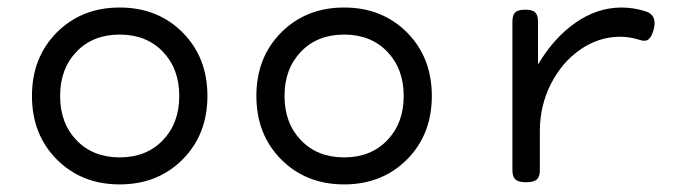

<svg xmlns="http://www.w3.org/2000/svg" viewBox="-20 -482 1839 513"><path d="M131.8 -395.3Q65.4 -328.6 65.4 -225.6Q65.4 -122.6 131.8 -55.9Q198.2 10.7 299.8 10.7Q401.4 10.7 467.8 -55.9Q534.2 -122.6 534.2 -225.6Q534.2 -328.6 467.8 -395.3Q401.4 -461.9 299.8 -461.9Q198.2 -461.9 131.8 -395.3ZM415 -344Q459 -298.3 459 -225.6Q459 -152.8 415 -107.2Q371.1 -61.5 299.8 -61.5Q228.5 -61.5 184.6 -107.2Q140.6 -152.8 140.6 -225.6Q140.6 -298.3 184.6 -344Q228.5 -389.6 299.8 -389.6Q371.1 -389.6 415 -344Z M731.4 -395.3Q665 -328.6 665 -225.6Q665 -122.6 731.4 -55.9Q797.9 10.7 899.4 10.7Q1001 10.7 1067.4 -55.9Q1133.8 -122.6 1133.8 -225.6Q1133.8 -328.6 1067.4 -395.3Q1001 -461.9 899.4 -461.9Q797.9 -461.9 731.4 -395.3ZM1014.6 -344Q1058.6 -298.3 1058.6 -225.6Q1058.6 -152.8 1014.6 -107.2Q970.7 -61.5 899.4 -61.5Q828.1 -61.5 784.2 -107.2Q740.2 -152.8 740.2 -225.6Q740.2 -298.3 784.2 -344Q828.1 -389.6 899.4 -389.6Q970.7 -389.6 1014.6 -344Z M1417.5 -309.6V-424.3Q1417.5 -441.4 1410.2 -448.7Q1402.8 -456.1 1383.8 -456.1H1382.8Q1363.8 -456.1 1356.4 -448.7Q1349.1 -441.4 1349.1 -424.3V-26.9Q1349.1 -9.8 1357.2 -2.4Q1365.2 4.9 1385.3 4.9H1386.2Q1406.2 4.9 1414.3 -2.4Q1422.4 -9.8 1422.4 -26.9V-131.8Q1422.4 -199.7 1452.1 -258.1Q1481.9 -316.4 1531.2 -350.1Q1580.6 -383.8 1636.7 -383.8Q1663.6 -383.8 1690.4 -375Q1705.1 -370.1 1713.6 -377.7Q1722.2 -385.3 1727.1 -405.3Q1735.8 -441.9 1705.1 -451.7Q1672.9 -461.9 1641.1 -461.9Q1576.2 -461.9 1518.1 -421.6Q1460 -381.3 1417.5 -309.6Z"/></svg>

Font: Courier Prime Code
Style: Regular
Weight: 400
Designer: Alan Dague-Greene
Foundry: Quote-Unquote Apps
Version: Version 3.18